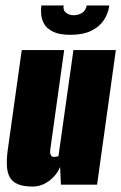

<svg xmlns="http://www.w3.org/2000/svg" viewBox="-20 -679 446 706"><path d="M100 7Q67 7 46.5 -1.5Q26 -10 16.5 -26.5Q7 -43 5.5 -67.5Q4 -92 8 -124L60 -495H216L165 -130Q164 -123 164.5 -118Q165 -113 166.5 -109.5Q168 -106 171 -104Q174 -102 178 -102Q181 -102 184 -102.5Q187 -103 190 -103.5Q193 -104 195 -105L250 -495H406L337 0H204L201 -65Q188 -34 160 -13.5Q132 7 100 7ZM239 -551Q199 -551 176 -562Q153 -573 143 -590Q133 -607 131.5 -625.5Q130 -644 132 -659H214Q211 -641 223 -632Q235 -623 251 -623Q268 -623 281.5 -631.5Q295 -640 299 -659H382Q378 -629 361.5 -604.5Q345 -580 315 -565.5Q285 -551 239 -551Z"/></svg>

Font: Alumni Sans Thin Black
Style: Italic
Weight: 900
Italic angle: -8°
Version: Version 1.016